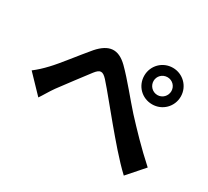

<svg xmlns="http://www.w3.org/2000/svg" viewBox="-142 -962 1285 1185"><g transform="rotate(30 500.0 -369.0)"><path d="M718 -603C718 -638 746 -666 782 -666C817 -666 845 -638 845 -603C845 -568 817 -539 782 -539C746 -539 718 -568 718 -603ZM652 -603C652 -530 709 -473 782 -473C854 -473 912 -530 912 -603C912 -675 854 -733 782 -733C709 -733 652 -675 652 -603ZM34 -283 153 -159C171 -185 193 -225 216 -257C258 -313 330 -410 369 -460C398 -497 417 -501 452 -463C499 -411 573 -317 634 -245C697 -170 779 -72 851 -5L954 -122C860 -206 776 -295 712 -364C654 -428 574 -530 507 -596C435 -666 370 -659 301 -581C240 -509 163 -407 118 -360C88 -328 64 -306 34 -283Z"/></g></svg>

Font: Noto Sans CJK JP Bold
Style: Regular
Weight: 700
Designer: Ryoko NISHIZUKA (kana & ideographs); Paul D. Hunt (Latin, Greek & Cyrillic); Wenlong ZHANG (bopomofo); Sandoll Communica
Foundry: Adobe Systems Incorporated
Version: Version 1.004;PS 1.004;hotconv 1.0.82;makeotf.lib2.5.63406